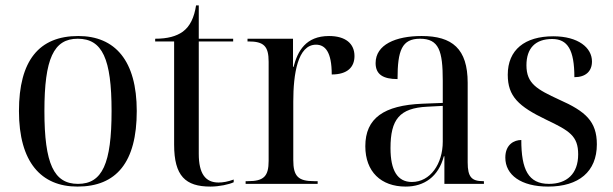

<svg xmlns="http://www.w3.org/2000/svg" viewBox="-20 -679 2264 709"><path d="M266 10C410 10 485 -80 485 -269C485 -455 405 -546 269 -546C124 -546 50 -455 50 -269C50 -80 132 10 266 10ZM268 0C179 0 144 -74 144 -269C144 -462 178 -536 267 -536C358 -536 392 -462 392 -269C392 -75 358 0 268 0Z M757 10C790 10 826 2 843 -6V-16C821 -8 803 -5 787 -5C739 -5 714 -37 714 -111V-526H841V-536H714V-659H704C697 -614 682 -582 655 -562C631 -545 599 -536 553 -536V-526H623V-145C623 -29 665 10 757 10Z M887 0H1153V-10H1140C1081 -10 1063 -28 1063 -88V-304C1063 -405 1079 -514 1147 -514C1181 -514 1205 -487 1205 -404C1264 -404 1289 -432 1289 -472C1289 -518 1256 -546 1195 -546C1109 -546 1079 -490 1064 -432H1062V-536H894V-526H897C954 -526 972 -509 972 -451V-85C972 -28 954 -10 896 -10H887Z M1478 10C1546 10 1599 -26 1619 -102H1621V0H1767V-10H1764C1722 -10 1707 -25 1707 -79V-373C1707 -499 1650 -546 1537 -546C1441 -546 1367 -514 1367 -446C1367 -404 1395 -387 1448 -387C1448 -493 1464 -536 1531 -536C1601 -536 1615 -491 1615 -381V-299L1539 -296C1398 -290 1329 -243 1329 -139C1329 -45 1387 10 1478 10ZM1501 -7C1448 -7 1422 -49 1422 -132C1422 -238 1455 -280 1558 -285L1615 -288V-156C1615 -74 1569 -7 1501 -7Z M2004 10C2117 10 2184 -45 2184 -146C2184 -231 2142 -268 2045 -311C1963 -349 1924 -370 1924 -438C1924 -501 1957 -535 2019 -535C2076 -535 2101 -495 2101 -394C2143 -394 2166 -416 2166 -452C2166 -503 2115 -545 2023 -545C1918 -545 1855 -495 1855 -403C1855 -323 1895 -286 1997 -237C2083 -196 2115 -177 2115 -109C2115 -37 2073 0 2007 0C1931 0 1905 -53 1905 -162C1879 -162 1846 -146 1846 -97C1846 -33 1904 10 2004 10Z"/></svg>

Font: Noto Serif Display SemiCondensed
Style: Regular
Weight: 400
Width: 4
Designer: Monotype Design Team
Foundry: Monotype Imaging Inc.
Version: Version 2.009